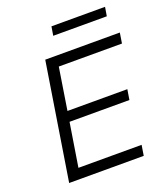

<svg xmlns="http://www.w3.org/2000/svg" viewBox="-155 -981 956 1091"><g transform="rotate(-20 323.0 -435.5)"><path d="M74 0 186 -705H637L627 -642H245L205 -388H567L557 -326H195L153 -63H535L525 0ZM275 -817 284 -871H608L599 -817Z"/></g></svg>

Font: Nunito Sans 7pt Light
Style: Italic
Weight: 300
Italic angle: -9°
Designer: Vernon Adams
Foundry: Vernon Adams
Version: Version 3.101;gftools[0.9.27]